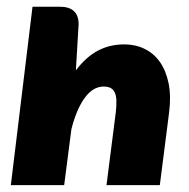

<svg xmlns="http://www.w3.org/2000/svg" viewBox="-20 -538 549 558"><path d="M200.5 -333.5Q230 -372.5 264.5 -390.8Q299 -409 341.5 -409Q373.5 -409 400.2 -396Q427 -383 444.8 -357.8Q462.5 -332.5 470 -295.8Q477.5 -259 471.5 -211.5L444.5 0H289.5L316.5 -211.5Q319 -232.5 318.2 -247Q317.5 -261.5 313 -270.2Q308.5 -279 300.5 -282.8Q292.5 -286.5 281.5 -286.5Q250 -286.5 226 -253.2Q202 -220 187.5 -162.5L166.5 0H11.5L74.5 -518.5H153.5Q208.5 -518.5 208.5 -467.5Z"/></svg>

Font: Lato ExtraBold
Style: Italic
Weight: 800
Italic angle: -7°
Designer: Lukasz Dziedzic with Adam Twardoch and Botio Nikoltchev
Foundry: tyPoland Lukasz Dziedzic
Version: Version 2.015; 2015-08-06; http://www.latofonts.com/